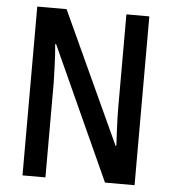

<svg xmlns="http://www.w3.org/2000/svg" viewBox="-52 -761 723 809"><g transform="rotate(5 310.0 -357.0)"><path d="M547 0H422L166 -563H162Q166 -520 167.5 -478Q169 -436 170 -399V0H73V-714H197L453 -158H456Q454 -200 452 -242.5Q450 -285 450 -321V-714H547Z"/></g></svg>

Font: Avrile Sans Condensed Medium
Style: Regular
Weight: 500
Width: 3
Designer: Monotype Design Team
Foundry: Monotype Imaging Inc.
Version: Version 2.001;September 10, 2019;FontCreator 11.5.0.2425 64-